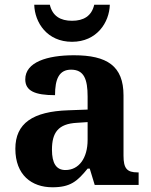

<svg xmlns="http://www.w3.org/2000/svg" viewBox="-20 -783 640 813"><path d="M285 -606C390 -606 443 -688 445 -763H379C368 -715 334 -695 285 -695C236 -695 202 -715 191 -763H125C127 -688 179 -606 285 -606ZM202 10C278 10 307 -15 351 -69H360L381 0H567V-53H563C518 -53 503 -69 503 -124V-379C503 -504 433 -549 293 -549C180 -549 87 -520 87 -447C87 -398 128 -380 213 -380C213 -448 230 -488 281 -488C336 -488 351 -447 351 -374V-319L269 -316C119 -311 45 -261 45 -153C45 -42 114 10 202 10ZM257 -63C218 -63 200 -92 200 -149C200 -221 226 -259 306 -263L351 -266V-191C351 -113 314 -63 257 -63Z"/></svg>

Font: Noto Serif Malayalam
Style: Bold
Weight: 700
Designer: Indian type Foundry, Jelle Bosma, Monotype Design Team
Foundry: Monotype Imaging Inc.
Version: Version 2.104